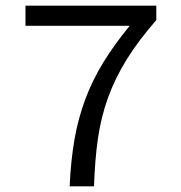

<svg xmlns="http://www.w3.org/2000/svg" viewBox="-20 -658 640 678"><path d="M226 0Q230 -91 243 -165.5Q256 -240 281 -307Q306 -374 344.5 -437Q383 -500 438 -567H70V-638H532V-587Q469 -515 428 -449Q387 -383 362 -314.5Q337 -246 326 -170Q315 -94 312 0Z"/></svg>

Font: Source Code Pro
Style: Regular
Weight: 400
Monospace: yes
Designer: Paul D. Hunt, Teo Tuominen
Foundry: Adobe Systems Incorporated
Version: Version 2.030;PS 1.000;hotconv 16.6.51;makeotf.lib2.5.65220